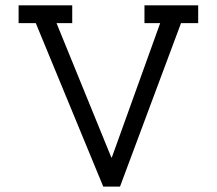

<svg xmlns="http://www.w3.org/2000/svg" viewBox="-20 -690 802 710"><path d="M48.8 -604.5V-670.4H247.1V-604.5H189L391.6 -107.9H393.6L572.3 -604.5H514.2V-670.4H712.9V-604.5H649.4L423.8 0H361.8L112.3 -604.5Z"/></svg>

Font: Eligible
Style: Regular
Weight: 500
Version: Version 1.1